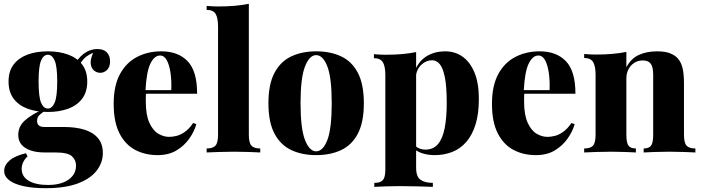

<svg xmlns="http://www.w3.org/2000/svg" viewBox="-20 -802 3689 1010"><path d="M219 188Q154 188 105 177.5Q56 167 29 146.5Q2 126 2 97Q2 67 30 42.5Q58 18 116 4L125 20Q108 37 101 53.5Q94 70 94 86Q94 127 131 149Q168 171 233 171Q278 171 311 158.5Q344 146 362 123Q380 100 380 69Q380 40 358.5 20Q337 0 272 0H214Q171 0 140 -11Q109 -22 92.5 -42Q76 -62 76 -92Q76 -137 111 -168.5Q146 -200 208 -227L217 -219Q202 -210 188.5 -198Q175 -186 175 -166Q175 -134 213 -134H316Q376 -134 422 -120.5Q468 -107 494.5 -76.5Q521 -46 521 3Q521 53 489 95Q457 137 390.5 162.5Q324 188 219 188ZM232 -213Q172 -213 125.5 -230Q79 -247 52 -282.5Q25 -318 25 -373Q25 -428 52 -463Q79 -498 125.5 -515Q172 -532 232 -532Q291 -532 338 -515Q385 -498 412 -463Q439 -428 439 -373Q439 -318 412 -282.5Q385 -247 338 -230Q291 -213 232 -213ZM232 -231Q254 -231 267.5 -262Q281 -293 281 -373Q281 -453 267.5 -483.5Q254 -514 232 -514Q209 -514 196 -483.5Q183 -453 183 -373Q183 -293 196 -262Q209 -231 232 -231ZM391 -445 370 -452Q386 -493 419.5 -518.5Q453 -544 493 -544Q526 -544 542.5 -526Q559 -508 559 -479Q559 -450 543.5 -434.5Q528 -419 507 -419Q489 -419 474 -431.5Q459 -444 457 -469.5Q455 -495 475 -534L481 -528Q444 -515 424.5 -496Q405 -477 391 -445Z M829 -532Q917 -532 967 -480Q1017 -428 1017 -309H696L695 -328H881Q883 -377 877 -418.5Q871 -460 857.5 -485Q844 -510 822 -510Q792 -510 771 -467Q750 -424 745 -321L749 -314Q747 -303 747 -291.5Q747 -280 747 -267Q747 -198 765.5 -157Q784 -116 812 -99Q840 -82 870 -82Q887 -82 908 -87Q929 -92 952 -108Q975 -124 996 -155L1013 -149Q1002 -110 975.5 -72.5Q949 -35 908 -10.5Q867 14 809 14Q743 14 691 -13.5Q639 -41 608.5 -100.5Q578 -160 578 -256Q578 -351 611 -412Q644 -473 701 -502.5Q758 -532 829 -532Z M1289 -782V-93Q1289 -51 1302.5 -36Q1316 -21 1349 -21V0Q1330 -1 1291 -2.5Q1252 -4 1211 -4Q1171 -4 1129.5 -2.5Q1088 -1 1067 0V-21Q1100 -21 1113.5 -36Q1127 -51 1127 -93V-663Q1127 -707 1114.5 -728.5Q1102 -750 1067 -750V-771Q1099 -768 1129 -768Q1175 -768 1215 -771.5Q1255 -775 1289 -782Z M1643 -532Q1718 -532 1774.5 -505.5Q1831 -479 1862.5 -419Q1894 -359 1894 -259Q1894 -159 1862.5 -99Q1831 -39 1774.5 -12.5Q1718 14 1643 14Q1569 14 1512.5 -12.5Q1456 -39 1424 -99Q1392 -159 1392 -259Q1392 -359 1424 -419Q1456 -479 1512.5 -505.5Q1569 -532 1643 -532ZM1643 -512Q1608 -512 1584.5 -452.5Q1561 -393 1561 -259Q1561 -125 1584.5 -65.5Q1608 -6 1643 -6Q1679 -6 1702 -65.5Q1725 -125 1725 -259Q1725 -393 1702 -452.5Q1679 -512 1643 -512Z M2169 -528V80Q2169 128 2192.5 144Q2216 160 2257 160V181Q2230 180 2182 178.5Q2134 177 2081 177Q2043 177 2005.5 178.5Q1968 180 1949 181V160Q1981 160 1994 145.5Q2007 131 2007 90V-408Q2007 -453 1994 -474.5Q1981 -496 1947 -496V-517Q1979 -514 2009 -514Q2055 -514 2095 -517.5Q2135 -521 2169 -528ZM2322 -532Q2373 -532 2412.5 -504.5Q2452 -477 2475.5 -421.5Q2499 -366 2499 -282Q2499 -203 2481.5 -147Q2464 -91 2432.5 -55Q2401 -19 2358.5 -2.5Q2316 14 2267 14Q2230 14 2198.5 3.5Q2167 -7 2149 -30L2159 -43Q2168 -29 2184 -22Q2200 -15 2218 -15Q2259 -15 2283.5 -43.5Q2308 -72 2319 -127Q2330 -182 2330 -261Q2330 -348 2320 -396.5Q2310 -445 2293 -465Q2276 -485 2253 -485Q2221 -485 2195.5 -460.5Q2170 -436 2167 -394L2165 -436Q2186 -484 2227 -508Q2268 -532 2322 -532Z M2819 -532Q2907 -532 2957 -480Q3007 -428 3007 -309H2686L2685 -328H2871Q2873 -377 2867 -418.5Q2861 -460 2847.5 -485Q2834 -510 2812 -510Q2782 -510 2761 -467Q2740 -424 2735 -321L2739 -314Q2737 -303 2737 -291.5Q2737 -280 2737 -267Q2737 -198 2755.5 -157Q2774 -116 2802 -99Q2830 -82 2860 -82Q2877 -82 2898 -87Q2919 -92 2942 -108Q2965 -124 2986 -155L3003 -149Q2992 -110 2965.5 -72.5Q2939 -35 2898 -10.5Q2857 14 2799 14Q2733 14 2681 -13.5Q2629 -41 2598.5 -100.5Q2568 -160 2568 -256Q2568 -351 2601 -412Q2634 -473 2691 -502.5Q2748 -532 2819 -532Z M3436 -532Q3480 -532 3506.5 -521Q3533 -510 3547 -493Q3563 -474 3570.5 -444Q3578 -414 3578 -363V-93Q3578 -51 3591.5 -36Q3605 -21 3638 -21V0Q3618 -1 3578.5 -2.5Q3539 -4 3502 -4Q3461 -4 3423 -2.5Q3385 -1 3366 0V-21Q3394 -21 3405 -36Q3416 -51 3416 -93V-411Q3416 -434 3411 -450.5Q3406 -467 3394 -475.5Q3382 -484 3360 -484Q3337 -484 3317.5 -472Q3298 -460 3286.5 -438.5Q3275 -417 3275 -390V-93Q3275 -51 3286 -36Q3297 -21 3325 -21V0Q3306 -1 3270 -2.5Q3234 -4 3197 -4Q3156 -4 3115 -2.5Q3074 -1 3053 0V-21Q3086 -21 3099.5 -36Q3113 -51 3113 -93V-409Q3113 -454 3100 -475.5Q3087 -497 3053 -497V-518Q3085 -515 3115 -515Q3160 -515 3200.5 -518.5Q3241 -522 3275 -529V-448Q3299 -494 3340.5 -513Q3382 -532 3436 -532Z"/></svg>

Font: Playfair Display ExtraBold
Style: Regular
Weight: 800
Designer: Claus Eggers Sørensen
Foundry: Claus Eggers Sørensen
Version: Version 1.203